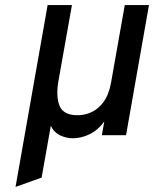

<svg xmlns="http://www.w3.org/2000/svg" viewBox="-20 -531 605 754"><path d="M41 203 167 -511H262.5L209.5 -213Q199 -152 214 -115.2Q229 -78.5 285 -78.5Q313.5 -78.5 340.2 -91Q367 -103.5 387.2 -131.5Q407.5 -159.5 416 -206L470 -511H565L475 0H380L389.5 -54Q365 -20 332 -4Q299 12 265.5 12Q239.5 12 215.2 0Q191 -12 179.5 -37L143.5 166.5Z"/></svg>

Font: Overpass Medium
Style: Italic
Weight: 500
Italic angle: -10°
Designer: Delve Withrington, Dave Bailey, Thomas Jockin
Foundry: Delve Fonts LLC
Version: Version 4.000